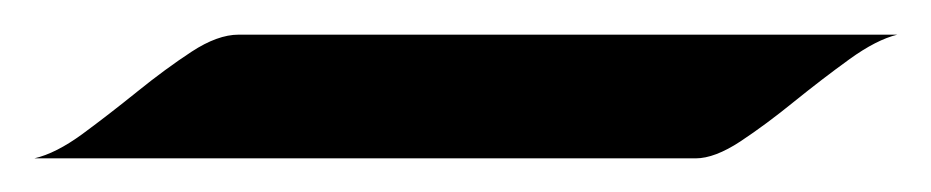

<svg xmlns="http://www.w3.org/2000/svg" viewBox="-51 -351 548 113"><path d="M477.1 -330.6Q464.8 -327.6 449 -316.2Q433.1 -304.7 416.5 -291.3Q399.9 -277.8 384.8 -267.8Q369.6 -257.8 358.4 -257.8H-30.8Q-18.1 -260.7 -2.4 -272.2Q13.2 -283.7 29.8 -297.1Q46.4 -310.5 61.8 -320.6Q77.1 -330.6 89.4 -330.6Z"/></svg>

Font: Lugrasimo
Style: Regular
Weight: 400
Designer: The DocRepair Project, Astigmatic (AOETI)
Foundry: Google
Version: Version 1.001